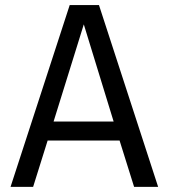

<svg xmlns="http://www.w3.org/2000/svg" viewBox="-20 -726 655 746"><path d="M444.6 -180H165.1L108.7 0H21L250.8 -706.2H364.6L594.4 0H501ZM188.2 -253.8H421.5L305.6 -631.3Z"/></svg>

Font: FiraCode Nerd Font Mono
Style: Regular
Weight: 400
Monospace: yes
Designer: Carrois Corporate, Edenspiekermann AG, Nikita Prokopov
Foundry: Carrois Corporate, Edenspiekermann AG, Nikita Prokopov
Version: Version 6.002;Nerd Fonts 3.4.0